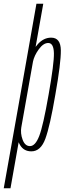

<svg xmlns="http://www.w3.org/2000/svg" viewBox="-84 -805 345 1025"><path d="M-64 200H-28L95 -493.5H59.5ZM-28 0H3.5L17.5 -56.5L147 -785H110.5ZM83.5 3Q133.5 3 158.2 -64.5Q183 -132 211.5 -300Q241.5 -469 240.8 -536.5Q240 -604 189 -604Q150 -604 119.2 -570.8Q88.5 -537.5 81 -499L91.5 -474Q98.5 -508 123 -541.8Q147.5 -575.5 173.5 -575.5Q202.5 -575.5 203.8 -521Q205 -466.5 175.5 -300Q146.5 -133.5 125.5 -79.2Q104.5 -25 76 -25Q49.5 -25 36.8 -59Q24 -93 30 -128L10 -101.5Q3.5 -63 23.5 -30Q43.5 3 83.5 3Z"/></svg>

Font: Anybody ExtraCondensed ExtraLight
Style: Italic
Weight: 250
Width: 2
Italic angle: -10°
Version: Version 1.113;gftools[0.9.25]